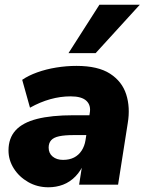

<svg xmlns="http://www.w3.org/2000/svg" viewBox="-20 -782 612 813"><path d="M185 11Q138 11 99.5 -11Q61 -33 38.5 -68.5Q16 -104 16 -145Q16 -197 46 -230Q76 -263 137 -278.5Q198 -294 291 -294H370L356 -210H291Q254 -210 230.5 -205Q207 -200 196.5 -188Q186 -176 186 -157Q186 -133 203 -119Q220 -105 247 -105Q274 -105 293.5 -115Q313 -125 325.5 -144Q338 -163 342 -188L360 -303Q366 -336 346 -355Q326 -374 279 -374Q236 -374 193 -362Q150 -350 107 -326L74 -444Q100 -462 137.5 -475.5Q175 -489 218 -496Q261 -503 304 -503Q395 -503 446 -470Q497 -437 514.5 -382Q532 -327 521 -261L480 0H315L330 -96H338Q323 -59 299.5 -35Q276 -11 247 0Q218 11 185 11ZM270 -557 401 -762H572L385 -557Z"/></svg>

Font: Nunito Sans 12pt Black
Style: Italic
Weight: 900
Italic angle: -9°
Designer: Vernon Adams
Foundry: Vernon Adams
Version: Version 3.101;gftools[0.9.27]